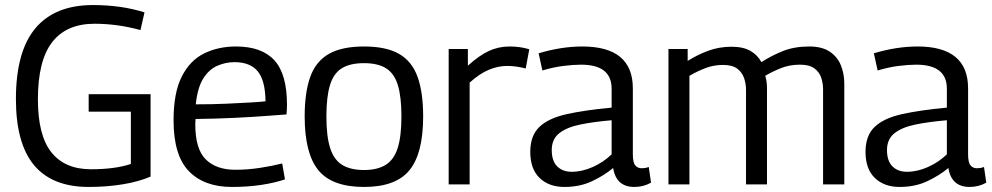

<svg xmlns="http://www.w3.org/2000/svg" viewBox="-20 -730 3927 760"><path d="M43 -338Q43 -526 120 -618Q197 -710 348 -710Q460 -710 552 -681L536 -611Q445 -636 354 -636Q243 -636 186.5 -563Q130 -490 130 -337Q130 -194 183.5 -127Q237 -60 340 -60Q435 -60 498 -81V-288H331V-357H576V-31Q530 -11 466.5 -0.5Q403 10 331 10Q187 10 115 -76Q43 -162 43 -338Z M898 10Q788 10 727.5 -52.5Q667 -115 667 -254Q667 -363 699.5 -427Q732 -491 788 -518.5Q844 -546 914 -546Q1016 -546 1066 -491.5Q1116 -437 1116 -315Q1116 -308 1115.5 -297.5Q1115 -287 1114 -277Q1086 -275 1033 -271Q980 -267 908.5 -263.5Q837 -260 754 -259Q753 -250 753 -238Q753 -140 794.5 -99Q836 -58 912 -58Q960 -58 1009 -65.5Q1058 -73 1097 -83L1108 -20Q1067 -6 1013.5 2Q960 10 898 10ZM755 -317Q819 -317 876 -319.5Q933 -322 974 -324.5Q1015 -327 1031 -329Q1030 -412 1000 -448Q970 -484 908 -484Q874 -484 841 -470Q808 -456 785 -420Q762 -384 755 -317Z M1186 -269Q1186 -364 1208 -425.5Q1230 -487 1281.5 -516.5Q1333 -546 1421 -546Q1509 -546 1560 -516.5Q1611 -487 1633 -425.5Q1655 -364 1655 -269Q1655 -123 1601 -56.5Q1547 10 1421 10Q1294 10 1240 -56.5Q1186 -123 1186 -269ZM1272 -269Q1272 -190 1287 -143.5Q1302 -97 1335 -77Q1368 -57 1421 -57Q1473 -57 1506 -77Q1539 -97 1554 -143.5Q1569 -190 1569 -269Q1569 -346 1555 -392.5Q1541 -439 1508.5 -459.5Q1476 -480 1421 -480Q1365 -480 1332.5 -459.5Q1300 -439 1286 -392.5Q1272 -346 1272 -269Z M1832 -536V-470Q1876 -510 1914.5 -528Q1953 -546 1997 -546Q2039 -546 2075 -535L2061 -459Q2022 -469 1987 -469Q1952 -469 1915.5 -454Q1879 -439 1839 -403V0H1756V-536Z M2079 -129Q2079 -193 2115 -227.5Q2151 -262 2222.5 -278Q2294 -294 2401 -304V-379Q2401 -474 2280 -474Q2249 -474 2209.5 -469Q2170 -464 2127 -451L2112 -519Q2202 -546 2285 -546Q2485 -546 2485 -380V-120Q2485 -87 2494.5 -75.5Q2504 -64 2520 -64Q2526 -64 2533 -65Q2540 -66 2548 -69L2557 -7Q2527 10 2491 10Q2419 10 2407 -65Q2371 -35 2323 -12.5Q2275 10 2214 10Q2153 10 2116 -25.5Q2079 -61 2079 -129ZM2164 -136Q2164 -93 2185.5 -71.5Q2207 -50 2243 -50Q2284 -50 2326.5 -69Q2369 -88 2401 -119V-254Q2330 -248 2276.5 -237Q2223 -226 2193.5 -202.5Q2164 -179 2164 -136Z M2626 0V-536H2702V-489Q2744 -515 2786 -530Q2828 -545 2876 -545Q2922 -545 2950.5 -528.5Q2979 -512 2994 -484Q3032 -509 3078 -527.5Q3124 -546 3183 -546Q3234 -546 3264.5 -525.5Q3295 -505 3308.5 -471.5Q3322 -438 3322 -399V0H3238V-376Q3238 -399 3231 -421.5Q3224 -444 3204 -459Q3184 -474 3147 -474Q3105 -474 3070.5 -460Q3036 -446 3009 -430Q3013 -418 3014.5 -405Q3016 -392 3016 -380V0H2933V-374Q2933 -398 2925.5 -420.5Q2918 -443 2898.5 -458Q2879 -473 2842 -473Q2806 -473 2774 -461Q2742 -449 2709 -430V0Z M3406 -129Q3406 -193 3442 -227.5Q3478 -262 3549.5 -278Q3621 -294 3728 -304V-379Q3728 -474 3607 -474Q3576 -474 3536.5 -469Q3497 -464 3454 -451L3439 -519Q3529 -546 3612 -546Q3812 -546 3812 -380V-120Q3812 -87 3821.5 -75.5Q3831 -64 3847 -64Q3853 -64 3860 -65Q3867 -66 3875 -69L3884 -7Q3854 10 3818 10Q3746 10 3734 -65Q3698 -35 3650 -12.5Q3602 10 3541 10Q3480 10 3443 -25.5Q3406 -61 3406 -129ZM3491 -136Q3491 -93 3512.5 -71.5Q3534 -50 3570 -50Q3611 -50 3653.5 -69Q3696 -88 3728 -119V-254Q3657 -248 3603.5 -237Q3550 -226 3520.5 -202.5Q3491 -179 3491 -136Z"/></svg>

Font: Georama
Style: Regular
Weight: 400
Designer: Jean-Baptiste Levee
Foundry: Production Type
Version: Version 1.000